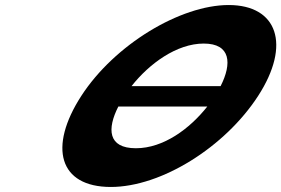

<svg xmlns="http://www.w3.org/2000/svg" viewBox="-20 -749 1124 767"><path d="M861.3 -405H505.5C576.5 -495 686.1 -575 793.9 -575C902.4 -575 907.1 -495 861.3 -405ZM452.7 -323.4H808.1C738 -234.8 633.1 -156.8 523 -156.8C410 -156.8 407.6 -234.8 452.7 -323.4ZM304.8 -365.9C172.2 -161.1 215.4 -2.1 422.8 -2.1C624.2 -2.1 878.5 -161.1 1011.2 -365.9C1143.9 -570.8 1088.2 -728.9 893.5 -728.9C700.6 -728.9 437.5 -570.8 304.8 -365.9Z"/></svg>

Font: Hussar
Style: BdWodka
Weight: 700
Foundry: Cannot Into Space Fonts
Version: Version 2.00